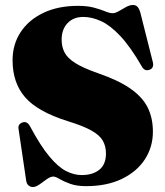

<svg xmlns="http://www.w3.org/2000/svg" viewBox="-20 -735 662 771"><path d="M325.5 12.5Q287.5 12.5 261.5 3Q235.5 -6.5 219.2 -16.2Q203 -26 194 -26Q182.5 -26 168 -15.5Q153.5 -5 138.8 5.5Q124 16 112 16Q102.5 16 94.8 9.8Q87 3.5 85 -10.5L54.5 -217Q51 -236 69.5 -243Q88.5 -250 100.5 -228Q143 -148.5 178.8 -106Q214.5 -63.5 246 -47.8Q277.5 -32 308 -32Q352.5 -32 379 -53.5Q405.5 -75 405.5 -118.5Q405.5 -147.5 393 -169.8Q380.5 -192 347.2 -210.8Q314 -229.5 252 -248.5Q131 -286.5 80.8 -344.5Q30.5 -402.5 30.5 -493Q30.5 -557 63 -606.2Q95.5 -655.5 154.5 -683.5Q213.5 -711.5 293 -711.5Q331 -711.5 357.8 -704.2Q384.5 -697 402.2 -689.5Q420 -682 432.5 -682Q443 -682 457.2 -690.2Q471.5 -698.5 486.2 -706.8Q501 -715 514.5 -715Q524 -715 531.2 -708.5Q538.5 -702 543.5 -684.5L593.5 -486.5Q600 -461.5 579.5 -454.5Q560 -448 549 -469Q503.5 -547.5 463 -590.5Q422.5 -633.5 385.8 -650.2Q349 -667 314.5 -667Q275 -667 251.2 -642Q227.5 -617 227.5 -576Q227.5 -547.5 239 -524.8Q250.5 -502 282 -482Q313.5 -462 373.5 -441Q455 -413 503.2 -379.5Q551.5 -346 572.8 -303.8Q594 -261.5 594 -206Q594 -145 562 -95.5Q530 -46 469.8 -16.8Q409.5 12.5 325.5 12.5Z"/></svg>

Font: Fraunces 72pt S000 Black
Style: Regular
Weight: 900
Version: Version 1.000; ttfautohint (v1.8.3)